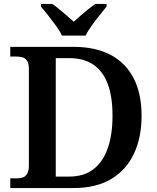

<svg xmlns="http://www.w3.org/2000/svg" viewBox="-20 -951 792 971"><path d="M32 0V-49H63Q81 -49 95 -53.5Q109 -58 117.5 -72.5Q126 -87 126 -116V-602Q126 -630 117 -643.5Q108 -657 94 -661Q80 -665 63 -665H32V-714H353Q461 -714 537.5 -674.5Q614 -635 655 -557Q696 -479 696 -365Q696 -256 657.5 -174Q619 -92 543 -46Q467 0 352 0ZM330 -58Q403 -58 451.5 -94.5Q500 -131 524.5 -200Q549 -269 549 -366Q549 -463 524.5 -527.5Q500 -592 451.5 -624.5Q403 -657 331 -657H262V-58ZM293 -771Q283 -794 263.5 -820.5Q244 -847 223.5 -873Q203 -899 187 -918V-931H245Q261 -920 280 -904Q299 -888 318.5 -871.5Q338 -855 353 -841Q368 -855 387 -871.5Q406 -888 426 -904Q446 -920 462 -931H519V-918Q504 -899 483 -873Q462 -847 443 -820.5Q424 -794 413 -771Z"/></svg>

Font: Noto Serif Bengali SemiBold
Style: Regular
Weight: 600
Version: Version 2.003